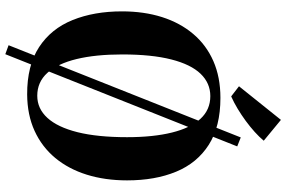

<svg xmlns="http://www.w3.org/2000/svg" viewBox="-206 -826 1131 760"><g transform="rotate(90 360.0 -446.5)"><path d="M524.5 -833.5 560 -819.5 195 98.5 159.5 85.5ZM354.5 12Q240 12.5 167 -35.2Q94 -83 59.8 -168Q25.5 -253 25.5 -363.5Q25.5 -450.5 48.2 -522Q71 -593.5 114.8 -645.2Q158.5 -697 222.2 -725Q286 -753 368 -753Q481.5 -753 553.8 -706.8Q626 -660.5 660.2 -577.5Q694.5 -494.5 694.5 -383.5Q694.5 -296.5 672 -224.2Q649.5 -152 605.8 -99.2Q562 -46.5 498.8 -17.5Q435.5 11.5 354.5 12ZM359.5 -28Q410.5 -28 447.2 -68.2Q484 -108.5 503.8 -187.5Q523.5 -266.5 523.5 -383.5Q523.5 -487 505.2 -560.8Q487 -634.5 451 -673.8Q415 -713 361 -713Q309.5 -713 272.5 -674.5Q235.5 -636 215.8 -558.5Q196 -481 196 -364Q196 -259 214.2 -183.8Q232.5 -108.5 268.8 -68.2Q305 -28 359.5 -28ZM361.5 -796 322 -826.5 455 -992.5 537.5 -924.5Q523 -907 502.8 -888.8Q482.5 -870.5 459 -853.2Q435.5 -836 411 -821.2Q386.5 -806.5 363 -796Z"/></g></svg>

Font: Merriweather 96pt
Style: Bold
Weight: 700
Version: Version 2.100